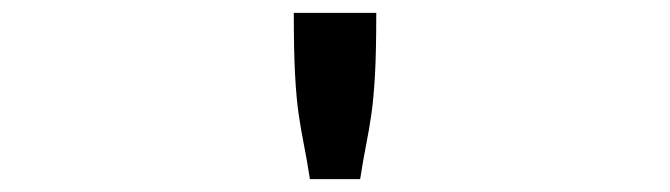

<svg xmlns="http://www.w3.org/2000/svg" viewBox="-20 -685 1040 298"><path d="M436 -665H564Q564 -605 562 -569Q560 -533 556.5 -508.5Q553 -484 548.5 -461.5Q544 -439 539 -407H461Q456 -439 451.5 -461.5Q447 -484 443.5 -508Q440 -532 438 -568.5Q436 -605 436 -665Z"/></svg>

Font: Inconsolata UltraExpanded Medium
Style: Regular
Weight: 500
Width: 9
Monospace: yes
Designer: Raph Levien, Cyreal, Brenton Simpson
Foundry: Raph Levien, Cyreal, Google
Version: Version 3.001; ttfautohint (v1.8.2.53-6de2)